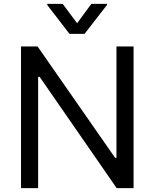

<svg xmlns="http://www.w3.org/2000/svg" viewBox="-20 -966 794 986"><path d="M666 -727.5V0H579.1L183.6 -571.3H175.8V0H87.9V-727.5H172.9L571.3 -155.3H578.1V-727.5ZM301.8 -946.3 376 -846.7 449.2 -946.3H529.3V-940.4L414.1 -792H336.9L222.7 -940.4V-946.3Z"/></svg>

Font: GitLab Sans
Style: Regular
Weight: 400
Designer: Rasmus Andersson
Foundry: Modifications by GitLab B.V., manufactured by rsms
Version: Version 4.000;git-c8fb6b7